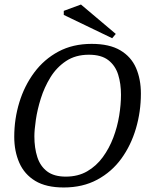

<svg xmlns="http://www.w3.org/2000/svg" viewBox="-20 -820 662 849"><path d="M262 9Q184 9 136 -20Q88 -49 65.5 -100Q43 -151 43 -215Q43 -294 65.5 -367.5Q88 -441 131.5 -499.5Q175 -558 238.5 -592Q302 -626 385 -626Q464 -626 512 -597.5Q560 -569 581.5 -519.5Q603 -470 603 -406Q603 -326 581 -251.5Q559 -177 516.5 -118.5Q474 -60 410 -25.5Q346 9 262 9ZM271 -39Q325 -39 365.5 -62.5Q406 -86 434.5 -125Q463 -164 481 -211.5Q499 -259 507 -308.5Q515 -358 515 -401Q515 -450 502.5 -490Q490 -530 459 -554Q428 -578 373 -578Q314 -578 272 -550Q230 -522 203 -478Q176 -434 160.5 -384.5Q145 -335 138.5 -290Q132 -245 132 -217Q132 -166 145 -125.5Q158 -85 188.5 -62Q219 -39 271 -39ZM476 -651 262 -754V-772L338 -800L492 -670Z"/></svg>

Font: Manuale
Style: Italic
Weight: 400
Italic angle: -11°
Designer: Eduardo Tunni / Pablo Cosgaya
Foundry: Eduardo Tunni / Pablo Cosgaya
Version: Version 1.002